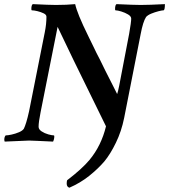

<svg xmlns="http://www.w3.org/2000/svg" viewBox="-28 -666 799 907"><path d="M299.8 220.7Q287.1 216.8 287.1 201.2Q287.1 191.4 289.1 185.5Q359.4 131.8 394.5 89.8Q422.9 55.7 442.4 15.6Q461.9 -24.4 472.7 -69.3Q377 -263.7 319.8 -381.3Q262.7 -499 244.1 -539.1L164.1 -137.7Q159.2 -113.3 156.7 -95.7Q154.3 -78.1 154.3 -67.4Q154.3 -54.7 168.5 -45.4Q182.6 -36.1 200.2 -31.2Q217.8 -26.4 226.6 -26.4Q228.5 -26.4 228.5 -21.5Q228.5 -8.8 222.7 2.9Q177.7 1 149.4 -0.5Q121.1 -2 109.4 -2L-5.9 2.9Q-7.8 -2.9 -7.8 -4.9Q-7.8 -15.6 -4.9 -21Q-2 -26.4 -1 -26.4Q8.8 -26.4 26.9 -30.3Q44.9 -34.2 62 -41.5Q79.1 -48.8 85 -58.6Q89.8 -68.4 96.2 -88.9Q102.5 -109.4 109.4 -140.6L183.6 -513.7Q187.5 -533.2 189.5 -551.8Q191.4 -570.3 191.4 -586.9Q191.4 -596.7 178.2 -603Q165 -609.4 148.9 -613.3Q132.8 -617.2 123 -617.2Q120.1 -617.2 120.1 -623Q120.1 -642.6 127 -646.5Q166 -644.5 193.4 -643.6Q220.7 -642.6 236.3 -642.6Q261.7 -642.6 284.7 -643.6Q307.6 -644.5 327.1 -646.5Q332 -624 346.7 -587.9Q361.3 -551.8 391.6 -490.2L416 -440.4Q420.9 -430.7 427.2 -417Q433.6 -403.3 443.4 -385.7L469.7 -332Q494.1 -283.2 505.9 -260.7Q517.6 -238.3 525.4 -221.7Q529.3 -232.4 535.2 -261.7L582 -505.9Q586.9 -534.2 589.4 -552.2Q591.8 -570.3 591.8 -578.1Q591.8 -588.9 577.1 -597.7Q562.5 -606.4 544.9 -611.8Q527.3 -617.2 517.6 -617.2Q515.6 -617.2 515.6 -623Q515.6 -642.6 522.5 -646.5Q563.5 -644.5 592.3 -643.6Q621.1 -642.6 636.7 -642.6Q656.2 -642.6 685.1 -643.6Q713.9 -644.5 751 -646.5Q751 -617.2 744.1 -617.2Q737.3 -617.2 720.2 -612.8Q703.1 -608.4 686.5 -601.6Q669.9 -594.7 662.1 -585.9Q647.5 -563.5 636.7 -505.9L558.6 -109.4Q545.9 -45.9 519.5 8.3Q493.2 62.5 464.8 96.7Q435.5 130.9 393.6 164.6Q351.6 198.2 299.8 220.7Z"/></svg>

Font: Crimson Text SemiBold
Style: Italic
Weight: 600
Italic angle: -11°
Designer: Sebastian Kosch
Foundry: Sebastian Kosch
Version: Version 1.100; ttfautohint (v1.8.4)